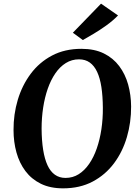

<svg xmlns="http://www.w3.org/2000/svg" viewBox="-20 -1020 764 1050"><path d="M325 10Q254.5 10 203.2 -15.2Q152 -40.5 119 -84.5Q86 -128.5 70 -186.2Q54 -244 54 -308.5Q53.5 -394.5 77.2 -474Q101 -553.5 148 -616.5Q195 -679.5 264.5 -716.2Q334 -753 425.5 -753Q496.5 -753 547.8 -727.8Q599 -702.5 632 -658.5Q665 -614.5 680.8 -557.8Q696.5 -501 697 -438Q697.5 -351 674 -270.5Q650.5 -190 603.5 -127Q556.5 -64 486.8 -27Q417 10 325 10ZM338 -47Q378 -47 410.2 -67.2Q442.5 -87.5 467.5 -123.8Q492.5 -160 509.2 -208.2Q526 -256.5 534.5 -313.2Q543 -370 542.5 -430.5Q542 -494.5 534.5 -543.8Q527 -593 511.2 -626.8Q495.5 -660.5 471 -678Q446.5 -695.5 412 -695.5Q372.5 -695.5 340 -675.2Q307.5 -655 282.8 -619Q258 -583 241.2 -535Q224.5 -487 216 -431.2Q207.5 -375.5 207.5 -316Q208 -251 216 -200.8Q224 -150.5 239.8 -116.2Q255.5 -82 280.2 -64.5Q305 -47 338 -47ZM433 -801 378.5 -841 532.5 -1000 625.5 -935.5Q596 -905.5 561 -880.5Q526 -855.5 492.5 -835.5Q459 -815.5 433 -801Z"/></svg>

Font: Merriweather
Style: Bold Italic
Weight: 700
Italic angle: -7.8°
Version: Version 2.101